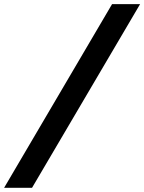

<svg xmlns="http://www.w3.org/2000/svg" viewBox="-26 -806 691 919"><path d="M-6.3 92.8 510.3 -786.1H644.5L127.4 92.8Z"/></svg>

Font: Cascadia Mono NF
Style: Italic
Weight: 400
Italic angle: -10°
Monospace: yes
Designer: Aaron Bell
Foundry: Saja Typeworks
Version: Version 2404.023